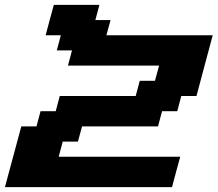

<svg xmlns="http://www.w3.org/2000/svg" viewBox="-54 -645 895 790"><path d="M-33.7 125H653.8Q659.2 104 670.4 62.5Q681.6 21 687.5 0H187.5L204.1 -62.5H266.6L283.7 -125H596.2L612.8 -187.5H675.3L691.9 -250H754.4Q765.6 -292 787.8 -375.2Q810.1 -458.5 821.3 -500H383.8L400.9 -562.5H338.4L355 -625H167.5Q161.6 -604 150.4 -562.3Q139.2 -520.5 133.8 -500H196.3L179.7 -437.5H242.2L225.6 -375H600.6L583.5 -312.5H521L504.4 -250H191.9L175.3 -187.5H112.8L96.2 -125H33.7Q22.5 -83.5 0 0Q-22.5 83.5 -33.7 125Z"/></svg>

Font: Faithful 32x
Style: SemiboldOblique
Weight: 400
Foundry: Faithful Resource Pack
Version: Version 1.0; January 27, 2023